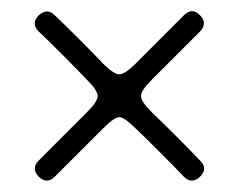

<svg xmlns="http://www.w3.org/2000/svg" viewBox="-20 -357 420 337"><path d="M76.2 -46.9Q62.5 -33.2 47.9 -46.9Q34.2 -61.5 47.9 -75.2Q62.5 -89.8 90.8 -118.2Q119.1 -146.5 132.8 -160.2Q151.4 -178.7 151.4 -188.5Q151.4 -198.2 132.8 -216.8Q119.1 -231.4 90.8 -259.8Q62.5 -288.1 47.9 -301.8Q41 -308.6 41 -315.4Q41 -323.2 47.9 -330.1Q55.7 -336.9 62.5 -336.9Q69.3 -336.9 76.2 -330.1Q90.8 -316.4 119.1 -288.1Q147.5 -259.8 161.1 -245.1Q179.7 -226.6 189.5 -226.6Q199.2 -226.6 217.8 -245.1Q232.4 -259.8 260.7 -288.1Q290 -317.4 302.7 -330.1Q317.4 -344.7 331.1 -330.1Q337.9 -323.2 337.9 -316.4Q337.9 -308.6 331.1 -301.8Q317.4 -288.1 289.1 -259.8Q260.7 -231.4 246.1 -216.8Q227.5 -198.2 227.5 -188.5Q227.5 -178.7 246.1 -160.2Q260.7 -146.5 289.1 -118.2Q317.4 -89.8 331.1 -75.2Q345.7 -61.5 331.1 -46.9Q324.2 -40 316.4 -40Q309.6 -40 302.7 -46.9Q289.1 -61.5 260.7 -89.8Q232.4 -118.2 217.8 -131.8Q199.2 -150.4 190.4 -151.4Q181.6 -152.3 161.1 -131.8Q148.4 -119.1 120.1 -90.8Q90.8 -61.5 76.2 -46.9Z"/></svg>

Font: Demofont
Style: Regular
Weight: 400
Version: Version 1.0